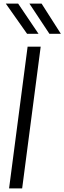

<svg xmlns="http://www.w3.org/2000/svg" viewBox="-20 -1037 355 1057"><path d="M12 -851ZM129 -851 12 -1017H80L192 -851ZM252 -851 142 -1017H209L315 -851ZM102 0H30L132 -780H204Z"/></svg>

Font: Tanohe Sans
Style: Italic
Weight: 400
Designer: Village Type and Design LLC & Cristiano Sobral
Foundry: Cooper Hewitt Smithsonian Design Museum
Version: Version 1.00;September 29, 2021;FontCreator 13.0.0.2655 64-b